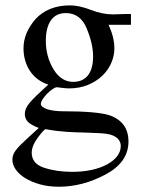

<svg xmlns="http://www.w3.org/2000/svg" viewBox="-20 -481 540 718"><path d="M298.8 -189Q328.1 -212.4 328.1 -270Q328.1 -317.4 304.2 -374.5Q280.8 -432.1 226.1 -432.1Q189.5 -432.1 170.4 -405Q151.4 -377.9 151.4 -328.1Q151.4 -269.5 180.2 -221.7Q208.5 -174.8 254.4 -174.8Q281.2 -174.8 298.8 -189ZM250 161.6Q289.6 161.6 323 154.3Q356.4 147 380.6 133.8Q404.8 120.6 418.2 103Q431.6 85.4 431.6 64.9Q431.6 49.3 421.1 38.3Q410.6 27.3 391.6 22Q378.9 18.6 354.7 17.1Q330.6 15.6 295.4 14.6Q277.8 14.2 261.7 13.7Q245.6 13.2 228.5 12Q211.4 10.7 192.4 8.5Q173.3 6.3 150.4 2Q144 3.4 122.1 32.7Q98.6 64.5 98.6 89.8Q98.6 130.9 144 146Q190.9 161.6 250 161.6ZM67.9 -300.8Q67.9 -329.6 79.3 -356.9Q90.8 -384.3 112.8 -409.7Q135.7 -434.6 168.2 -447.8Q200.7 -460.9 241.7 -460.9Q276.4 -460.9 320.3 -443.8Q362.8 -427.2 402.8 -427.2Q406.7 -427.2 413.8 -427.5Q420.9 -427.7 429.2 -428Q437.5 -428.2 446.5 -428.5Q455.6 -428.7 463.4 -428.7H469.7V-388.2H386.2Q397.9 -361.8 402.8 -340.8Q407.7 -319.8 407.7 -299.3Q407.7 -272.5 396.2 -245.8Q384.8 -219.2 362.8 -198Q340.8 -176.8 309.1 -163.6Q277.3 -150.4 236.8 -150.4Q223.1 -150.4 192.9 -154.8Q185.5 -154.3 175.3 -147Q165 -139.6 155.5 -129.9Q146 -120.1 139.4 -109.9Q132.8 -99.6 132.8 -92.3Q132.8 -86.4 139.2 -81.3Q145.5 -76.2 156.7 -72.5Q168 -68.8 183.3 -66.9Q198.7 -64.9 216.3 -64.9Q277.8 -64.9 320.8 -61.3Q363.8 -57.6 386.7 -50.8Q422.9 -39.1 441.7 -14.2Q460.4 10.7 460.4 48.3Q460.4 126 374 171.9Q288.6 217.3 200.2 217.3Q161.1 217.3 129.2 208.3Q97.2 199.2 74.2 185.1Q51.3 170.9 38.8 152.8Q26.4 134.8 26.4 116.7Q26.4 107.4 29.1 99.1Q31.7 90.8 38.6 81.5Q45.4 72.3 57.1 60.5Q68.8 48.8 87.4 31.7L125 -2.4Q94.7 -14.2 83.7 -26.1Q72.8 -38.1 72.8 -54.2Q72.8 -64.5 76.7 -74.2Q80.6 -84 90.6 -96.2Q100.6 -108.4 117.7 -124.8Q134.8 -141.1 160.6 -164.6Q138.2 -171.9 120.8 -185.1Q103.5 -198.2 91.8 -216.1Q80.1 -233.9 74 -255.4Q67.9 -276.9 67.9 -300.8Z"/></svg>

Font: Dima Niloofar
Style: Regular
Weight: 400
Designer: R.Balvardi
Foundry: Dima Software Group
Version: Version 3.00;November 13, 2018;FontCreator 11.5.0.2427 64-bi